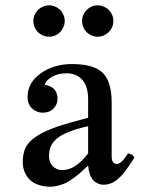

<svg xmlns="http://www.w3.org/2000/svg" viewBox="-20 -683 547 717"><path d="M83 -320.8Q83 -374.5 132.1 -409.2Q181.2 -443.8 248 -443.8Q330.1 -443.8 363.5 -411.1Q397 -378.4 397 -300.8V-98.1Q397 -70.8 417 -70.8Q433.1 -70.8 458 -109.9Q475.6 -108.4 481.9 -94.2Q478.5 -89.4 470.2 -76.7Q461.9 -64 458 -58.6Q454.1 -53.2 445.8 -42.2Q437.5 -31.2 432.4 -25.9Q427.2 -20.5 418.7 -13.2Q410.2 -5.9 403.1 -2.2Q396 1.5 386.7 4.2Q377.4 6.8 368.2 6.8Q343.8 6.8 327.9 -10.7Q312 -28.3 309.1 -64.9Q308.6 -64.5 293.9 -50.8Q279.3 -37.1 273.7 -32.5Q268.1 -27.8 252.7 -16.4Q237.3 -4.9 226.6 0Q215.8 4.9 199.7 9.5Q183.6 14.2 168 14.2Q143.1 14.2 123.8 7.3Q104.5 0.5 93.8 -9.3Q83 -19 76.2 -32Q69.3 -44.9 67.1 -55.7Q64.9 -66.4 64.9 -77.1Q64.9 -109.9 75.9 -132.3Q86.9 -154.8 116.9 -174.3Q147 -193.8 190.9 -209Q234.9 -224.1 309.1 -243.2V-311Q309.1 -360.4 287.4 -384.8Q265.6 -409.2 229 -409.2Q196.3 -409.2 174.1 -396.2Q151.9 -383.3 147 -366.2Q194.8 -358.9 194.8 -314Q194.8 -293.5 180.2 -277.8Q165.5 -262.2 139.2 -262.2Q117.2 -262.2 100.1 -277.6Q83 -293 83 -320.8ZM309.1 -109.9V-211.9Q264.2 -201.7 234.9 -189.7Q205.6 -177.7 190.2 -163.6Q174.8 -149.4 168.9 -134.5Q163.1 -119.6 163.1 -100.1Q163.1 -75.7 177.5 -61.8Q191.9 -47.9 212.9 -47.9Q261.7 -47.9 309.1 -109.9ZM104.5 -605Q104.5 -616.7 109.1 -627.4Q113.8 -638.2 121.8 -646Q129.9 -653.8 140.6 -658.4Q151.4 -663.1 163.6 -663.1Q175.3 -663.1 186 -658.4Q196.8 -653.8 204.6 -646Q212.4 -638.2 217 -627.4Q221.7 -616.7 221.7 -605Q221.7 -592.8 217 -582Q212.4 -571.3 204.6 -563.2Q196.8 -555.2 186 -550.5Q175.3 -545.9 163.6 -545.9Q150.9 -545.9 140.1 -550.5Q129.4 -555.2 121.6 -563Q113.8 -570.8 109.1 -581.5Q104.5 -592.3 104.5 -605ZM286.6 -605Q286.6 -617.2 291.3 -627.7Q295.9 -638.2 303.7 -646Q311.5 -653.8 322 -658.4Q332.5 -663.1 344.7 -663.1Q356.4 -663.1 367.2 -658.4Q377.9 -653.8 386 -646Q394 -638.2 398.7 -627.7Q403.3 -617.2 403.3 -605Q403.3 -592.3 398.7 -581.5Q394 -570.8 386 -563Q377.9 -555.2 367.4 -550.5Q356.9 -545.9 344.7 -545.9Q332.5 -545.9 321.8 -550.5Q311 -555.2 303.2 -563Q295.4 -570.8 291 -581.5Q286.6 -592.3 286.6 -605Z"/></svg>

Font: Jacques Francois
Style: Regular
Weight: 400
Designer: Manvel Shmavonyan, Alexei Vanyashin
Foundry: Cyreal (www.cyreal.org)
Version: Version 1.003